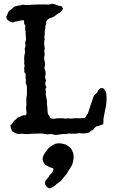

<svg xmlns="http://www.w3.org/2000/svg" viewBox="-20 -725 610 1034"><path d="M293 0 282 2 270 0 258 -3H248L236 -1L224 -3L213 -5L201 -6H187L170 -5H153L134 -3H115L97 -5L78 -3L62 -8L45 -18L38 -37L36 -51L45 -57L51 -68L58 -76L67 -83L75 -92L85 -95L95 -101L105 -104H117L123 -112L122 -129L120 -144L122 -159V-200L125 -214V-256L122 -270L118 -282L120 -294L118 -304V-326L111 -336V-348L110 -359L113 -371L110 -383L111 -395L110 -407L111 -424L115 -443L113 -462L118 -481L115 -496L120 -509V-523L118 -537V-548L117 -560L115 -572L117 -584L110 -597V-611L108 -616H101L87 -614L75 -611L63 -609L48 -604L33 -609L21 -617L16 -624L14 -635L19 -647L28 -666L43 -676L56 -689L75 -694L90 -696L102 -700L117 -698H140L155 -700H167L179 -701H224L243 -700L262 -705L280 -700L296 -694L312 -691L320 -679L315 -669L305 -659L293 -652L282 -644L270 -635L257 -630L245 -626L233 -616L228 -607V-595L224 -582V-572L221 -560V-537L219 -526L221 -515L218 -501V-489L219 -477L221 -465L219 -453V-443L221 -431L218 -419V-405L221 -393L223 -381L221 -368L219 -356L224 -343L226 -330L224 -318L223 -306L228 -292L224 -280V-268L230 -256L224 -244L228 -232L226 -217L230 -198L233 -181V-164L235 -146L236 -127L238 -111L245 -101L252 -89L265 -85L277 -86L288 -88H320L334 -86L347 -88L363 -86L379 -88H413L426 -89H437L445 -101L453 -114L457 -125L464 -146L469 -163L476 -181L481 -200L490 -215L502 -225L510 -240L520 -250H536L548 -235L553 -217L554 -197L553 -175L551 -155L546 -132L542 -111L539 -95L537 -83V-69L536 -56L524 -52L512 -47L498 -44L488 -35L481 -25L469 -20L462 -12L448 -8L428 -6L408 -8L387 -5H361L349 -6L337 -3H315L303 -1ZM279 49 291 47H306L326 51L337 55L345 60L353 66L361 73L366 81L374 99L376 111L377 122L375 135L373 147L369 161L364 171L357 182L349 194L342 207L334 218L326 227L308 249L298 257L285 266L275 275L264 283L252 288L244 289L234 283L225 272L223 264L222 254L228 244L237 234L243 226L249 216L258 208L264 199L268 189L266 181L249 176L235 169L223 162L215 150L209 136L211 120L217 107L224 95L234 82L242 72L251 65L264 57Z"/></svg>

Font: Tagesschrift
Style: Regular
Weight: 400
Designer: Yanone
Version: Version 2.000; ttfautohint (v1.8.4.7-5d5b)